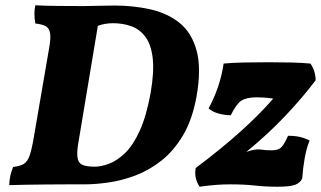

<svg xmlns="http://www.w3.org/2000/svg" viewBox="-20 -699 1218 728"><path d="M114 -679Q147 -677 199 -676.5Q251 -676 299 -676Q324 -676 352.5 -677Q381 -678 414 -678Q486 -678 550.5 -663.5Q615 -649 661 -612Q707 -575 725.5 -507Q744 -439 725 -332Q709 -245 674 -186Q639 -127 592 -90Q545 -53 493 -33.5Q441 -14 391 -7Q341 0 301 0Q275 0 235.5 0Q196 0 154 0.5Q112 1 74.5 1.5Q37 2 15 3Q16 -34 30 -66Q57 -69 71 -78Q85 -87 93 -111Q101 -135 109 -183L166 -515Q173 -553 170 -572.5Q167 -592 153.5 -599.5Q140 -607 114 -610Q107 -648 114 -679ZM279 -169Q271 -126 273.5 -104Q276 -82 291.5 -74.5Q307 -67 339 -67Q363 -67 393 -78Q423 -89 453.5 -118Q484 -147 509.5 -202.5Q535 -258 551 -346Q565 -427 559 -478.5Q553 -530 531.5 -559Q510 -588 478 -599.5Q446 -611 409 -611Q377 -611 351 -601ZM737 9Q715 -23 722 -62Q817 -133 890.5 -199Q964 -265 1016 -325Q997 -328 981.5 -329Q966 -330 953 -330Q915 -330 895.5 -317.5Q876 -305 855 -262Q833 -262 809 -268.5Q785 -275 771 -288Q793 -329 807 -370.5Q821 -412 828 -458Q858 -461 903 -462Q948 -463 997 -463Q1045 -463 1085.5 -462Q1126 -461 1157 -458Q1176 -431 1177 -395Q1129 -331 1063 -261Q997 -191 914 -123Q948 -135 968 -132Q988 -129 1010 -129Q1036 -129 1047.5 -141.5Q1059 -154 1072 -184Q1119 -185 1154 -166Q1142 -138 1135 -97.5Q1128 -57 1126 -23Q1119 -6 1099.5 1.5Q1080 9 1033 9Q987 9 946.5 4.5Q906 0 853 0Q827 0 799.5 2Q772 4 737 9Z"/></svg>

Font: Vollkorn ExtraBold
Style: Italic
Weight: 800
Italic angle: -11°
Designer: Friedrich Althausen
Foundry: Friedrich Althausen
Version: Version 5.000; ttfautohint (v1.8.3)